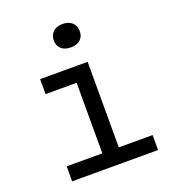

<svg xmlns="http://www.w3.org/2000/svg" viewBox="-140 -882 881 987"><g transform="rotate(-20 300.0 -388.5)"><path d="M85 0V-82H280V-468H110V-550H370V-82H555V0ZM315 -649Q282 -649 263 -666Q244 -683 244 -712Q244 -742 263 -759.5Q282 -777 315 -777Q348 -777 367 -759.5Q386 -742 386 -712Q386 -683 367 -666Q348 -649 315 -649Z"/></g></svg>

Font: JetBrains Mono Zero
Style: Regular-Zero
Weight: 400
Designer: Philipp Nurullin, Konstantin Bulenkov
Foundry: JetBrains
Version: Version 2.211